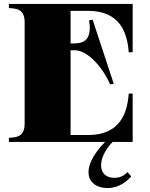

<svg xmlns="http://www.w3.org/2000/svg" viewBox="-20 -720 759 974"><path d="M427 -665C591 -665 626 -551 633 -455H653V-700H25V-679C64 -677 105 -674 105 -607V-93C105 -26 64 -23 25 -21V0H513C378 138 423 234 526 234C583 234 622 201 646 175L627 153C609 172 588 182 560 182C475 182 469 86 551 0H653V-245H633C626 -149 591 -35 427 -35H338V-465H360C417 -465 492 -395 539 -292L557 -295L450 -620L432 -617C444 -542 425 -500 360 -500H338V-665Z"/></svg>

Font: Sprat Black
Style: Regular
Weight: 900
Designer: Ethan Nakache
Foundry: Collletttivo
Version: Version 2.000;Glyphs 3.2 (3217)